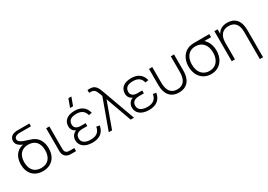

<svg xmlns="http://www.w3.org/2000/svg" viewBox="13 -1784 4170 2986"><g transform="rotate(-30 2098.5 -291.0)"><path d="M291 14C343.5 14 388.5 3 426.5 -19.5C502.5 -63.5 543 -146 543 -251.5C543 -356 503 -439 427 -483C411.5 -492 395 -499 377 -504.5C374 -505.5 371 -506.5 368 -508C317.5 -523.5 279.5 -536.5 255 -546C205 -565.5 173.5 -589 173.5 -623C173.5 -653 194.5 -672 228.5 -680C243 -683.5 259 -685 278.5 -685H473.5V-735H266C246 -735 227.5 -735 207.5 -729.5C147 -717.5 116.5 -674.5 116.5 -624C116.5 -593.5 126.5 -568.5 146 -549C165.5 -529.5 188.5 -514.5 215.5 -504C219 -502.5 222.5 -501.5 226.5 -500C201.5 -496 178.5 -488.5 157.5 -477C81.5 -435.5 40 -352.5 40 -247C40 -90.5 133.5 14 291 14ZM291.5 -42C169.5 -42 103.5 -122.5 103.5 -251.5C103.5 -377.5 166.5 -460 291.5 -460C414 -460 479.5 -383 479.5 -253C479.5 -124 415 -42 291.5 -42Z M888.5 -55H810C743.5 -55 720.5 -79 720.5 -146V-540H663V-127C663 -48.5 712.5 0 792.5 0H888.5Z M1250 -772.5H1196.5L1143 -627.5H1196.5ZM1179 15C1297 15 1384 -34.5 1407.5 -162L1350.5 -172.5C1337 -87 1283 -39.5 1181 -39.5C1076 -39.5 1021 -81.5 1021 -149.5C1021 -223.5 1077 -250.5 1148 -250.5H1234.5V-302.5H1148C1079.5 -302.5 1035 -332 1035 -390C1035 -458.5 1077.5 -500.5 1179.5 -500.5C1280.5 -500.5 1323 -453.5 1341.5 -384.5L1398.5 -395C1367 -517 1278 -555 1177.5 -555C1049 -555 975.5 -492.5 975.5 -393.5C975.5 -335 1006.5 -297 1052.5 -279.5C1003.5 -265 961.5 -216.5 961.5 -150.5C961.5 -52 1040.5 15 1179 15Z M1475.5 0H1535L1702 -461.5L1868.5 0H1928.5L1732.5 -540C1729 -548 1726.5 -556.5 1724 -564.5C1711.5 -599 1701 -626.5 1691.5 -647C1672.5 -688 1643.5 -721 1601.5 -730.5C1588 -733.5 1570.5 -735 1549 -735H1517.5V-683.5H1543C1566 -683.5 1584.5 -679.5 1598 -672C1611.5 -664 1622 -653 1630.5 -638.5C1638.5 -624 1648 -602.5 1659.5 -573C1663 -562.5 1667.5 -552 1671.5 -540Z M2195 15C2313.5 15 2400.5 -34.5 2423.5 -162L2367 -172.5C2353.5 -87 2299 -39.5 2197.5 -39.5C2092.5 -39.5 2037.5 -81.5 2037.5 -149.5C2037.5 -223.5 2093.5 -250.5 2164.5 -250.5H2250.5V-302.5H2164.5C2096 -302.5 2051.5 -332 2051.5 -390C2051.5 -458.5 2094 -500.5 2196 -500.5C2297 -500.5 2339.5 -453.5 2357.5 -384.5L2414.5 -395C2383.5 -517 2294.5 -555 2194 -555C2065 -555 1992 -492.5 1992 -393.5C1992 -335 2023 -297 2069 -279.5C2020 -265 1978 -216.5 1978 -150.5C1978 -52 2057 15 2195 15Z M2510 -246C2510 -93 2582 12.5 2735 12.5C2888 12.5 2959.5 -93 2959.5 -246V-540H2901.5V-259C2901.5 -120 2846.5 -43 2735 -43C2622.5 -43 2568 -120 2568 -259V-540H2510Z M3311 15C3361 15 3405 3 3443.5 -20.5C3519.5 -68 3562.5 -155 3562.5 -263C3562.5 -317.5 3552 -365.5 3531 -408C3515.5 -439.5 3495.5 -465.5 3471 -485H3592.5V-540H3357.5C3321.5 -540 3288.5 -539.5 3265 -536C3139 -516 3059.5 -409.5 3059.5 -263C3059.5 -209.5 3070 -161.5 3090.5 -119.5C3132 -35 3210.5 15 3311 15ZM3311 -41C3191.5 -41 3121 -129 3121 -263C3121 -305.5 3128 -344 3142.5 -377.5C3171 -444.5 3229 -484 3309 -484H3311C3432.5 -483 3501 -394.5 3501 -263C3501 -130 3432.5 -41 3311 -41Z M4079.5 189.5H4137V-301.5C4137 -476 4049.5 -555 3919 -555C3815 -555 3766 -503.5 3741.5 -458V-540H3684V0H3741.5V-296.5C3741.5 -444.5 3816.5 -499 3912.5 -499C4010 -499 4079.5 -444.5 4079.5 -296.5Z"/></g></svg>

Font: Vela Sans Light
Style: Regular
Weight: 300
Designer: Principal design: Mikhail Sharanda - project Manrope.
Design modification: Ravid Balaliev
Foundry: Mikhail Sharanda
Version: Version 1.001